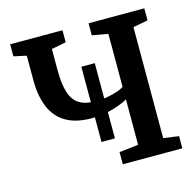

<svg xmlns="http://www.w3.org/2000/svg" viewBox="-86 -642 747 732"><g transform="rotate(-15 287.0 -276.5)"><path d="M311.5 0V-48L387 -56.5V-236Q368 -224 327.8 -212Q287.5 -200 243.5 -200Q181.5 -200 142 -223Q102.5 -246 83.8 -290.5Q65 -335 65 -399V-494.5L15 -505.5V-553H221.5V-505.5L164 -494.5V-412.5Q164 -356 174.8 -322.2Q185.5 -288.5 210 -273.5Q234.5 -258.5 276 -258.5Q295.5 -258.5 317.5 -262.2Q339.5 -266 358.2 -272Q377 -278 387 -285.5V-494.5L324.5 -505.5V-553H544.5V-505.5L486 -494.5V-56.5L546.5 -48V0ZM255 -103V-400H308V-103Z"/></g></svg>

Font: Merriweather 24pt SemiCondensed
Style: Regular
Weight: 400
Width: 4
Designer: Eben Sorkin
Foundry: Eben Sorkin
Version: Version 2.100